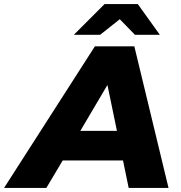

<svg xmlns="http://www.w3.org/2000/svg" viewBox="-88 -929 894 949"><path d="M520 -136H222L141 0H-68L381 -700H576L745 0H548ZM490 -282 443 -509 309 -282ZM579 -757 504 -834 407 -757H277L429 -909H593L702 -757Z"/></svg>

Font: Idrija
Style: Italic
Weight: 800
Italic angle: -11.3°
Designer: Julieta Ulanovsky
Foundry: Julieta Ulanovsky
Version: Version 7.200